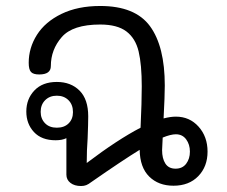

<svg xmlns="http://www.w3.org/2000/svg" viewBox="-20 -618 758 642"><path d="M674 -111Q674 -61 643 -29Q612 3 560 3Q510 3 479 -27.5Q448 -58 447 -117Q390 -82 285 -9Q276 -2 268.5 1Q261 4 251 4Q229 4 215.5 -6.5Q202 -17 202 -34V-156Q188 -149 166 -149Q119 -149 93.5 -176.5Q68 -204 68 -245Q68 -287 95 -315.5Q122 -344 170 -344Q217 -344 246 -315Q275 -286 275 -229Q275 -205 273 -155Q270 -116 270 -73Q373 -151 450 -191Q454 -277 454 -329Q454 -402 443.5 -446Q433 -490 402.5 -513Q372 -536 315 -536Q223 -536 186.5 -494Q150 -452 150 -397Q150 -369 111 -369Q91 -369 83.5 -377.5Q76 -386 76 -408Q76 -458 103.5 -501.5Q131 -545 185.5 -571.5Q240 -598 315 -598Q432 -598 481.5 -530.5Q531 -463 531 -332Q531 -298 527 -222Q550 -228 568 -228Q614 -228 644 -194.5Q674 -161 674 -111ZM224 -243Q224 -268 209 -283Q194 -298 170 -298Q146 -298 131 -283Q116 -268 116 -244Q116 -221 130.5 -206Q145 -191 170 -191Q195 -191 209.5 -205.5Q224 -220 224 -243ZM615 -111Q615 -135 602.5 -152Q590 -169 568 -169Q551 -169 524 -158L522 -116Q522 -88 533 -71Q544 -54 567 -54Q590 -54 602.5 -70.5Q615 -87 615 -111Z"/></svg>

Font: Mali
Style: Regular
Weight: 400
Version: Version 1.000; ttfautohint (v1.6)